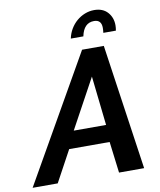

<svg xmlns="http://www.w3.org/2000/svg" viewBox="-150 -993 893 1070"><g transform="rotate(-10 296.0 -458.0)"><path d="M352 -710H475L578 0H436L414 -177H185L89 0H-53ZM411 -274 380 -553 228 -274ZM301 -782Q307 -811 321.5 -835.5Q336 -860 357 -878Q378 -896 403.5 -906Q429 -916 456 -916Q505 -916 532 -886Q559 -856 559 -812Q559 -797 556 -782H485Q486 -790 486.5 -797Q487 -804 487 -810Q487 -856 445 -856Q387 -856 372 -782Z"/></g></svg>

Font: PTCRaleway
Style: Bold Italic
Weight: 700
Italic angle: -12°
Designer: Matt McInerney, Pablo Impallari, Rodrigo Fuenzalida
Foundry: Matt McInerney, Pablo Impallari, Rodrigo Fuenzalida
Version: Version 3.000g; ttfautohint (v1.5) -l 8 -r 28 -G 28 -x 14 -D